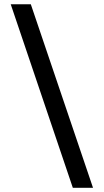

<svg xmlns="http://www.w3.org/2000/svg" viewBox="-20 -690 492 910"><path d="M126 -669.9 420.9 200.2H325.2L30.8 -669.9Z"/></svg>

Font: LT Wave Text
Style: Regular
Weight: 400
Designer: Daniel Lyons
Version: Version 2.5 (Glyphs App)